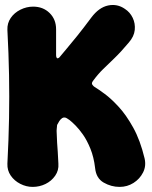

<svg xmlns="http://www.w3.org/2000/svg" viewBox="-20 -713 596 753"><path d="M108 20Q83 20 59.5 8Q36 -4 22 -24.5Q8 -45 9 -71Q14 -166 15.5 -250Q17 -334 15.5 -418Q14 -502 9 -596Q8 -622 22 -642.5Q36 -663 60 -675Q84 -687 110 -687Q149 -687 174.5 -662Q200 -637 200 -598V-496Q200 -489 203 -485.5Q206 -482 213 -488Q227 -505 243.5 -524.5Q260 -544 283 -572.5Q306 -601 338 -644Q368 -684 404 -691.5Q440 -699 470 -678Q490 -665 500.5 -643Q511 -621 508.5 -595.5Q506 -570 485 -546Q454 -509 429 -485Q404 -461 384 -441.5Q364 -422 345 -396Q338 -387 342 -381Q346 -375 351 -372Q366 -363 391 -344.5Q416 -326 445.5 -294Q475 -262 502.5 -212.5Q530 -163 547 -92Q554 -62 541 -36.5Q528 -11 503.5 4.5Q479 20 449 20Q416 20 386.5 3Q357 -14 353 -54Q348 -97 334.5 -130Q321 -163 305.5 -185Q290 -207 276 -221Q262 -235 253 -242Q241 -251 235 -252Q229 -253 224 -250Q217 -245 212.5 -238Q208 -231 204 -223Q203 -216 202.5 -207.5Q202 -199 202 -200Q203 -171 204 -153Q205 -135 206.5 -117.5Q208 -100 209 -71Q211 -45 196.5 -24Q182 -3 158.5 8.5Q135 20 108 20Z"/></svg>

Font: Winky Sans ExtraBold
Style: Regular
Weight: 800
Designer: Simon Atzbach
Foundry: typofactur
Version: Version 1.205